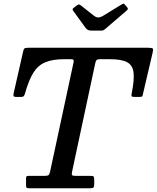

<svg xmlns="http://www.w3.org/2000/svg" viewBox="-20 -1005 837 1025"><path d="M437 -856Q442 -849.5 448.8 -845.5Q455.5 -841.5 470 -841.5H517.5Q529.5 -841.5 534.2 -844.5Q539 -847.5 545 -853L655 -947.5Q663 -954.5 662.8 -958.2Q662.5 -962 657 -968.5L649.5 -977Q644.5 -983.5 641.2 -985Q638 -986.5 629 -981L531 -921Q515 -911.5 504.2 -911.8Q493.5 -912 481.5 -921L413 -975Q405.5 -980.5 402.2 -981.2Q399 -982 390 -976L375 -964.5Q367.5 -959.5 367.5 -955.8Q367.5 -952 372 -945.5ZM119 -19Q119 -7.5 121.2 -3.8Q123.5 0 134.5 0H458.5Q473 0 478 -3.2Q483 -6.5 483 -22.5V-45Q483 -58 480.2 -62Q477.5 -66 465 -66H385.5Q366.5 -66 364.2 -70.8Q362 -75.5 365 -89.5L489 -669.5Q491.5 -681 496.2 -685Q501 -689 514.5 -689H566Q629 -689 658.8 -672.8Q688.5 -656.5 693 -617.5Q697.5 -578.5 683.5 -509Q680.5 -495.5 682.5 -491.5Q684.5 -487.5 702 -487.5H722Q736.5 -487.5 739 -490.5Q741.5 -493.5 743.5 -504.5L795 -724.5Q799 -741.5 795.5 -745.8Q792 -750 771 -750H131Q115 -750 110.5 -746.2Q106 -742.5 103.5 -730L53.5 -510Q51 -500 52 -493.8Q53 -487.5 67.5 -487.5H91Q104 -487.5 107.8 -493Q111.5 -498.5 114 -508Q133.5 -577 157.8 -616.2Q182 -655.5 221.2 -672.2Q260.5 -689 323.5 -689H355.5Q370 -689 372.2 -685.2Q374.5 -681.5 372.5 -671L247.5 -89Q244.5 -74.5 239.2 -70.2Q234 -66 216 -66H132Q123.5 -66 121.2 -62.8Q119 -59.5 119 -51Z"/></svg>

Font: Besley Medium
Style: Italic
Weight: 500
Italic angle: -13°
Designer: Owen Earl
Foundry: indestructible type*
Version: Version 2.001